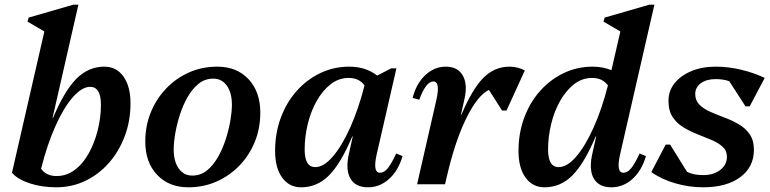

<svg xmlns="http://www.w3.org/2000/svg" viewBox="-20 -785 3281 818"><path d="M31 -49 169 -651 97 -693 102 -710 292 -765H314L204 -283H206Q255 -399 306 -450Q357 -501 424 -501Q476 -501 506 -459Q536 -417 536 -345Q536 -270 511.5 -205Q487 -140 444 -91Q401 -42 343.5 -14.5Q286 13 219 13Q158 13 106.5 -4Q55 -21 31 -49ZM364 -415Q329 -415 290 -370.5Q251 -326 216 -247.5Q181 -169 155 -66Q177 -35 221 -35Q264 -35 299 -61.5Q334 -88 358.5 -132.5Q383 -177 396.5 -231Q410 -285 410 -339Q410 -415 364 -415Z M782 13Q700 13 649.5 -40Q599 -93 599 -182Q599 -249 622.5 -306.5Q646 -364 688 -408Q730 -452 785.5 -476.5Q841 -501 906 -501Q989 -501 1039 -447.5Q1089 -394 1089 -305Q1089 -238 1065.5 -180.5Q1042 -123 1000 -79.5Q958 -36 902.5 -11.5Q847 13 782 13ZM799 -37Q835 -37 862 -59Q889 -81 909 -116.5Q929 -152 942 -192.5Q955 -233 961.5 -271.5Q968 -310 968 -338Q968 -390 946.5 -420Q925 -450 889 -450Q853 -450 826 -428Q799 -406 779 -371Q759 -336 746 -295Q733 -254 726.5 -215.5Q720 -177 720 -149Q720 -97 741.5 -67Q763 -37 799 -37Z M1263 13Q1212 13 1182 -28.5Q1152 -70 1152 -142Q1152 -217 1176 -282.5Q1200 -348 1243.5 -397Q1287 -446 1344.5 -473.5Q1402 -501 1468 -501Q1538 -501 1587 -463L1647 -494H1669L1585 -128Q1567 -49 1599 -49Q1616 -49 1631.5 -67.5Q1647 -86 1668 -131L1695 -120Q1677 -58 1637.5 -22.5Q1598 13 1548 13Q1494 13 1472.5 -25Q1451 -63 1467 -132L1483 -204H1481Q1432 -88 1381.5 -37.5Q1331 13 1263 13ZM1278 -148Q1278 -73 1323 -73Q1359 -73 1397.5 -117.5Q1436 -162 1471.5 -240.5Q1507 -319 1533 -421Q1510 -453 1466 -453Q1423 -453 1388.5 -426Q1354 -399 1329 -354.5Q1304 -310 1291 -256Q1278 -202 1278 -148Z M1757 0 1839 -359Q1857 -438 1826 -438Q1795 -438 1766 -360L1738 -368Q1753 -428 1791.5 -464.5Q1830 -501 1879 -501Q1930 -501 1951.5 -463.5Q1973 -426 1959 -364L1944 -297H1946Q1993 -407 2040 -454Q2087 -501 2151 -501Q2185 -501 2216 -485L2138 -314H2119L2063 -402Q2015 -379 1967 -282Q1919 -185 1884 -34L1876 0Z M2300 13Q2249 13 2219 -28.5Q2189 -70 2189 -142Q2189 -217 2213 -282.5Q2237 -348 2280.5 -397Q2324 -446 2381.5 -473.5Q2439 -501 2505 -501Q2548 -501 2585 -486L2623 -651L2551 -693L2556 -710L2746 -765H2768L2622 -128Q2604 -49 2636 -49Q2653 -49 2668.5 -67.5Q2684 -86 2705 -131L2732 -120Q2714 -58 2674.5 -22.5Q2635 13 2585 13Q2531 13 2509.5 -25Q2488 -63 2504 -132L2520 -204H2518Q2469 -88 2418.5 -37.5Q2368 13 2300 13ZM2315 -148Q2315 -73 2360 -73Q2396 -73 2434.5 -117.5Q2473 -162 2508.5 -240.5Q2544 -319 2570 -421Q2547 -453 2503 -453Q2460 -453 2425.5 -426Q2391 -399 2366 -354.5Q2341 -310 2328 -256Q2315 -202 2315 -148Z M2975 13Q2916 13 2857 -4Q2798 -21 2755 -52L2816 -169H2835L2907 -53Q2934 -39 2976 -39Q3020 -39 3048.5 -61Q3077 -83 3077 -117Q3077 -143 3059 -159.5Q3041 -176 3013 -188Q2985 -200 2953 -212.5Q2921 -225 2892.5 -242Q2864 -259 2846 -286Q2828 -313 2828 -355Q2828 -398 2854 -430.5Q2880 -463 2925.5 -482Q2971 -501 3030 -501Q3083 -501 3137.5 -488Q3192 -475 3238 -453L3174 -332H3156L3087 -439Q3062 -448 3029 -448Q2990 -448 2966 -430.5Q2942 -413 2942 -384Q2942 -357 2960 -339Q2978 -321 3006.5 -308.5Q3035 -296 3067 -284Q3099 -272 3127.5 -255.5Q3156 -239 3174 -213Q3192 -187 3192 -147Q3192 -73 3133.5 -30Q3075 13 2975 13Z"/></svg>

Font: Platypi Medium
Style: Italic
Weight: 500
Italic angle: -13°
Designer: David Sargent
Foundry: Bolt Cutter Type
Version: Version 1.200; ttfautohint (v1.8.4.7-5d5b)